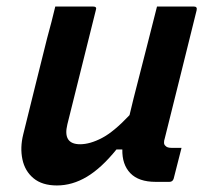

<svg xmlns="http://www.w3.org/2000/svg" viewBox="-20 -556 640 587"><path d="M149 -536H265Q277 -536 273 -525Q251 -437 229.5 -350.5Q208 -264 186 -176Q171 -115 225 -115Q255 -115 291.5 -134Q328 -153 376 -204Q388 -255 401 -304.5Q414 -354 428 -410Q442 -466 460 -536H573Q584 -536 581 -524Q557 -427 531.5 -324.5Q506 -222 484 -134Q478 -116 486 -110Q491 -104 504 -104H535Q529 -81 523 -57Q517 -33 511 -10Q508 0 498 0H456Q404 0 378.5 -26.5Q353 -53 354 -99H336Q290 -42 245.5 -15.5Q201 11 154 11Q109 11 82.5 -11Q56 -33 48.5 -69Q41 -105 51 -145Q69 -219 87.5 -292.5Q106 -366 124 -439Q131 -465 137.5 -489.5Q144 -514 149 -536Z"/></svg>

Font: Recursive Mn Lnr St SmB
Style: Italic
Weight: 600
Italic angle: -15°
Monospace: yes
Version: Version 1.079;hotconv 1.0.112;makeotfexe 2.5.65598; ttfautoh